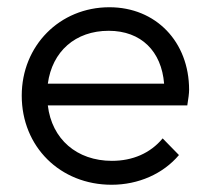

<svg xmlns="http://www.w3.org/2000/svg" viewBox="-20 -500 578 530"><path d="M288 10C362 10 430 -20 474 -72L429 -118C395 -77 346 -56 289 -56C192 -56 123 -116 112 -209H497C500 -228 502 -242 502 -252C502 -385 410 -480 282 -480C145 -480 40 -374 40 -236C40 -95 146 10 288 10ZM112 -269C124 -358 188 -415 280 -415C370 -415 426 -358 433 -269Z"/></svg>

Font: MV Cash Light
Style: Regular
Weight: 300
Designer: Rodrigo Fuenzalida
Foundry: fragTYPE
Version: Version 1.100;Glyphs 3.1.2 (3151)